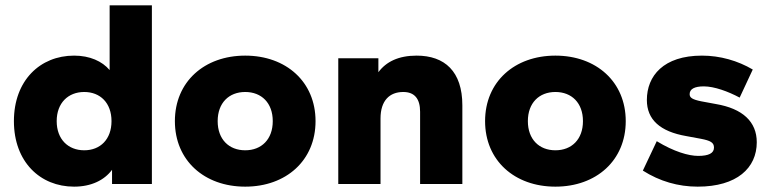

<svg xmlns="http://www.w3.org/2000/svg" viewBox="-20 -688 2882 718"><path d="M257 10C321 10 370 -14 399 -53V0H548V-668H390V-426C362 -459 316 -480 257 -480C130 -480 32 -387 32 -235C32 -83 130 10 257 10ZM295 -126C235 -126 192 -167 192 -235C192 -303 235 -344 295 -344C355 -344 397 -303 397 -235C397 -167 355 -126 295 -126Z M897 10C1050 10 1160 -88 1160 -235C1160 -382 1050 -480 897 -480C744 -480 634 -382 634 -235C634 -88 744 10 897 10ZM897 -126C836 -126 794 -167 794 -235C794 -303 836 -344 897 -344C958 -344 1000 -303 1000 -235C1000 -167 958 -126 897 -126Z M1709 0V-294C1709 -421 1643 -480 1538 -480C1470 -480 1424 -457 1395 -418V-470H1245V0H1403V-245C1403 -312 1437 -344 1488 -344C1530 -344 1551 -319 1551 -270V0Z M2057 10C2210 10 2320 -88 2320 -235C2320 -382 2210 -480 2057 -480C1904 -480 1794 -382 1794 -235C1794 -88 1904 10 2057 10ZM2057 -126C1996 -126 1954 -167 1954 -235C1954 -303 1996 -344 2057 -344C2118 -344 2160 -303 2160 -235C2160 -167 2118 -126 2057 -126Z M2589 10C2736 10 2810 -60 2810 -156C2810 -233 2757 -282 2657 -299L2603 -309C2568 -316 2559 -323 2559 -336C2559 -355 2577 -365 2612 -365C2651 -365 2703 -346 2746 -323L2795 -428C2739 -461 2673 -480 2605 -480C2461 -480 2399 -404 2399 -314C2399 -241 2448 -196 2547 -179L2601 -169C2637 -162 2650 -155 2650 -136C2650 -115 2630 -105 2591 -105C2555 -105 2500 -121 2436 -160L2384 -50C2447 -10 2516 10 2589 10Z"/></svg>

Font: Gantari ExtraBold
Style: Regular
Weight: 800
Designer: Anugrah Pasau
Foundry: Lafontype
Version: Version 1.000